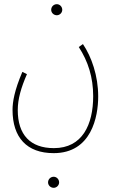

<svg xmlns="http://www.w3.org/2000/svg" viewBox="-20 -653 560 919"><path d="M252 -580C266 -580 278 -592 278 -606C278 -621 266 -633 252 -633C237 -633 225 -621 225 -606C225 -592 237 -580 252 -580ZM40 -127C40 5 108 80 237 80C418 80 450 -95 450 -191C450 -291 418 -381 377 -442L357 -428C402 -359 426 -282 426 -193C426 -56 374 56 238 56C125 56 65 -8 65 -126C65 -179 81 -234 109 -298L87 -309C49 -220 40 -165 40 -127ZM237 246C251 246 263 234 263 220C263 205 251 193 237 193C222 193 210 205 210 220C210 234 222 246 237 246Z"/></svg>

Font: Noto Sans Arabic UI XCn Th
Style: Regular
Weight: 100
Width: 2
Designer: Monotype Design Team, Nadine Chahine and Nizar Qandah
Foundry: Monotype Imaging Inc.
Version: Version 2.010